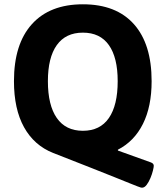

<svg xmlns="http://www.w3.org/2000/svg" viewBox="-20 -728 771 894"><path d="M641 146Q639 146 635 145Q631 144 619.5 139.5Q608 135 583 125Q558 115 513.5 97Q469 79 399 51.5Q329 24 227 -16Q139 -51 92 -135.5Q45 -220 45 -350Q45 -523 128.5 -615.5Q212 -708 366 -708Q521 -708 603.5 -615.5Q686 -523 686 -350Q686 -232 645.5 -151Q605 -70 529 -31V-27L682 28Q696 33 696 44Q696 50 692 66.5Q688 83 680.5 101Q673 119 663 132.5Q653 146 641 146ZM366 -119Q446 -119 487 -178.5Q528 -238 528 -350Q528 -460 487 -518Q446 -576 366 -576Q286 -576 244.5 -518Q203 -460 203 -350Q203 -238 244.5 -178.5Q286 -119 366 -119Z"/></svg>

Font: Asap
Style: Regular
Weight: 400
Designer: Pablo Cosgaya
Foundry: Omnibus-Type
Version: Version 3.001